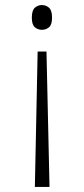

<svg xmlns="http://www.w3.org/2000/svg" viewBox="-20 -562 332 760"><path d="M164 -358 176 178H118L129 -358ZM146 -542Q162 -542 174 -531.5Q186 -521 186 -492Q186 -464 174 -454Q162 -444 146 -444Q130 -444 118 -454Q106 -464 106 -492Q106 -521 118 -531.5Q130 -542 146 -542Z"/></svg>

Font: Noto Serif Tibetan ExtraLight
Style: Regular
Weight: 200
Designer: Monotype Design Team
Foundry: Monotype Imaging Inc.
Version: Version 2.103; ttfautohint (v1.8.4.7-5d5b)